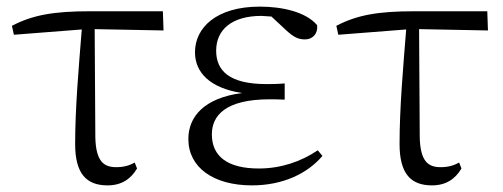

<svg xmlns="http://www.w3.org/2000/svg" viewBox="-20 -546 1519 580"><path d="M305 14C347 14 375 -5 394 -37L387 -55C371 -46 354 -41 331 -41C293 -41 270 -59 268 -130L266 -458L474 -454L472 -512H252C143 -512 79 -501 16 -468L22 -441L227 -457C218 -344 207 -221 207 -111C207 -20 242 14 305 14Z M741 14C835 14 909 -22 954 -75L940 -92C888 -57 827 -37 762 -37C667 -37 620 -74 620 -140C620 -197 661 -246 795 -246C806 -246 815 -246 840 -245V-294C816 -292 801 -292 785 -292C673 -292 633 -332 633 -393C633 -456 680 -498 770 -498L800 -496L844 -455C868 -433 881 -427 902 -427C924 -427 941 -444 938 -470C904 -510 833 -526 765 -526C633 -526 569 -462 569 -388C569 -328 613 -280 711 -265C597 -250 549 -194 549 -126C549 -40 625 14 741 14Z M1285 14C1327 14 1355 -5 1374 -37L1367 -55C1351 -46 1334 -41 1311 -41C1273 -41 1250 -59 1248 -130L1246 -458L1454 -454L1452 -512H1232C1123 -512 1059 -501 996 -468L1002 -441L1207 -457C1198 -344 1187 -221 1187 -111C1187 -20 1222 14 1285 14Z"/></svg>

Font: Noto Serif CJK TC Light
Style: Regular
Weight: 300
Designer: Ryoko NISHIZUKA 西塚涼子 (kana & ideographs); Frank Grießhammer (Latin, Greek & Cyrillic); Wenlong ZHANG 张文龙 (bopomofo); San
Foundry: Adobe
Version: Version 2.001;hotconv 1.1.0;makeotfexe 2.6.0